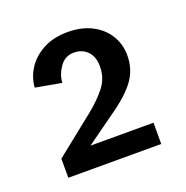

<svg xmlns="http://www.w3.org/2000/svg" viewBox="-77 -770 485 501"><g transform="rotate(-20 165.5 -520.0)"><path d="M160 -699Q199 -699 227.5 -684Q256 -669 271 -644Q286 -619 286 -589Q286 -549 263.5 -519Q241 -489 193 -456L115 -400H290V-341H32V-394L141 -481Q171 -505 190 -529.5Q209 -554 209 -586Q209 -613 194.5 -628Q180 -643 157 -643Q132 -643 117.5 -622Q103 -601 102 -579L30 -592Q32 -620 47.5 -644Q63 -668 91.5 -683.5Q120 -699 160 -699Z"/></g></svg>

Font: Parkinsans Light
Style: Regular
Weight: 400
Version: Version 1.000